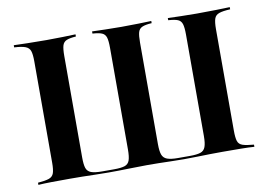

<svg xmlns="http://www.w3.org/2000/svg" viewBox="-66 -672 1079 773"><g transform="rotate(-10 474.0 -285.5)"><path d="M32.3 0V-8.9Q62.9 -11.3 77.8 -16.5Q92.7 -21.8 97.6 -35.9Q102.4 -50 102.4 -78.2V-492.7Q102.4 -521.8 97.6 -535.5Q92.7 -549.2 77.8 -554.8Q62.9 -560.5 32.3 -562.1V-571Q53.2 -570.2 88.7 -569.4Q124.2 -568.5 166.1 -568.5Q200 -568.5 231.9 -569.4Q263.7 -570.2 284.7 -571V-562.1Q259.7 -560.5 246.8 -555.2Q233.9 -550 229.4 -536.3Q225 -522.6 225 -492.7V-78.2Q225 -49.2 229.8 -34.7Q234.7 -20.2 249.6 -14.5Q264.5 -8.9 294.4 -8.9H343.5Q371.8 -8.9 386.7 -13.7Q401.6 -18.5 406.9 -33.5Q412.1 -48.4 412.1 -78.2V-492.7Q412.1 -522.6 407.7 -536.3Q403.2 -550 390.7 -555.2Q378.2 -560.5 352.4 -562.1V-571Q374.2 -570.2 406.5 -569.4Q438.7 -568.5 471.8 -568.5Q508.9 -568.5 541.9 -569.4Q575 -570.2 594.4 -571V-562.1Q568.5 -560.5 555.6 -554.8Q542.7 -549.2 538.7 -535.5Q534.7 -521.8 534.7 -492.7V-78.2Q534.7 -50 539.9 -35.1Q545.2 -20.2 560.5 -14.5Q575.8 -8.9 604 -8.9H653.2Q681.5 -8.9 696.4 -13.7Q711.3 -18.5 716.9 -33.5Q722.6 -48.4 722.6 -78.2V-492.7Q722.6 -522.6 718.1 -536.3Q713.7 -550 701.2 -555.2Q688.7 -560.5 662.1 -562.1V-571Q683.9 -570.2 716.1 -569.4Q748.4 -568.5 780.6 -568.5Q822.6 -568.5 858.5 -569.4Q894.4 -570.2 915.3 -571V-562.1Q884.7 -560.5 869.8 -555.2Q854.8 -550 850 -535.9Q845.2 -521.8 845.2 -492.7V-78.2Q845.2 -50 849.6 -35.9Q854 -21.8 869.4 -16.5Q884.7 -11.3 915.3 -8.9V0Q894.4 -1.6 859.7 -2Q825 -2.4 785.5 -2.4Q759.7 -2.4 734.7 -2Q709.7 -1.6 683.9 -0.8Q658.1 0 627.4 0Q600.8 0 575 -0.8Q549.2 -1.6 524.2 -2Q499.2 -2.4 475.8 -2.4Q440.3 -2.4 401.2 -1.2Q362.1 0 320.2 0Q290.3 0 263.7 -0.8Q237.1 -1.6 212.5 -2Q187.9 -2.4 162.1 -2.4Q122.6 -2.4 87.9 -2Q53.2 -1.6 32.3 0Z"/></g></svg>

Font: Playfair 144pt
Style: Bold
Weight: 700
Version: Version 2.001;gftools[0.9.30]